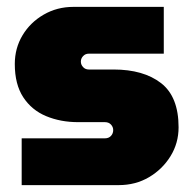

<svg xmlns="http://www.w3.org/2000/svg" viewBox="-20 -538 561 558"><path d="M43 0V-136H285Q296 -136 302.5 -143Q309 -150 309 -160Q309 -169 302.5 -176Q296 -183 285 -183H207Q156 -183 114 -200.5Q72 -218 47.5 -255.5Q23 -293 23 -352Q23 -398 45.5 -435.5Q68 -473 107 -495.5Q146 -518 193 -518H456V-382H238Q228 -382 221.5 -375Q215 -368 215 -359Q215 -350 221.5 -343Q228 -336 238 -336H310Q397 -336 448 -296.5Q499 -257 499 -168Q499 -122 475.5 -84Q452 -46 413 -23Q374 0 325 0Z"/></svg>

Font: MuseoModerno Black
Style: Regular
Weight: 900
Designer: Pablo Cosgaya, Héctor Gatti, Marcela Romero, and the Authors of The MuseoModerno Project.
Foundry: Omnibus-Type Team
Version: Version 1.001